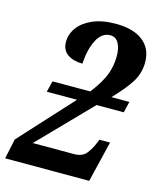

<svg xmlns="http://www.w3.org/2000/svg" viewBox="-129 -840 757 920"><g transform="rotate(15 249.5 -380.0)"><path d="M-15 0 6 -99 245 -360H95L109 -415H296Q342 -475 358.5 -519Q375 -563 375 -611Q375 -651 361 -675.5Q347 -700 320 -700Q279 -700 254.5 -654.5Q230 -609 225 -534Q180 -534 151 -554Q122 -574 122 -615Q122 -653 146 -686Q170 -719 217 -739.5Q264 -760 331 -760Q419 -760 466.5 -722.5Q514 -685 514 -617Q514 -563 485.5 -518Q457 -473 401 -415H490L477 -360H342L94 -105H298Q340 -105 359.5 -130Q379 -155 391 -185L398 -203H451L402 0Z"/></g></svg>

Font: Noto Serif Condensed
Style: Bold Italic
Weight: 700
Width: 3
Italic angle: -12°
Designer: Monotype Design Team
Foundry: Monotype Imaging Inc.
Version: Version 2.014